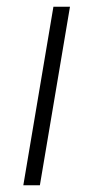

<svg xmlns="http://www.w3.org/2000/svg" viewBox="-20 -548 278 568"><path d="M138 -528H187L98 0H49Z"/></svg>

Font: Nebula Sans Light
Style: Regular
Weight: 300
Italic angle: -9°
Designer: Paul D. Hunt for Adobe (as Source Sans)
Foundry: Nebula Entertainment & Broadcasting LLC
Version: Version 1.010